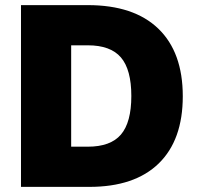

<svg xmlns="http://www.w3.org/2000/svg" viewBox="-20 -730 769 750"><path d="M62 0V-710H323Q503 -710 598.5 -618Q694 -526 694 -354Q694 -183 600 -91.5Q506 0 329 0ZM258 -157H323Q412 -157 452.5 -204.5Q493 -252 493 -355Q493 -458 452.5 -505.5Q412 -553 323 -553H258Z"/></svg>

Font: Geist Black
Style: Regular
Weight: 400
Designer: Basement.studio, Andrés Briganti, Mateo Zaragoza
Foundry: Basement.studio, Vercel, Andrés Briganti, Guido Ferreyra, Mateo Zaragoza
Version: Version 1.401